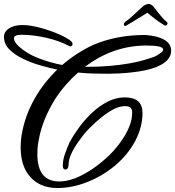

<svg xmlns="http://www.w3.org/2000/svg" viewBox="-31 -858 881 966"><path d="M258 88Q172 88 122.5 33.5Q73 -21 73 -115Q73 -126 73.5 -136Q74 -146 75 -157Q86 -252 132.5 -342Q179 -432 257 -508Q217 -516 170.5 -529.5Q124 -543 83 -563Q42 -583 15.5 -610Q-11 -637 -11 -672Q-11 -699 15 -715.5Q41 -732 82 -732Q116 -732 160.5 -721Q205 -710 248 -693Q291 -676 318 -658Q322 -655 328 -649.5Q334 -644 334 -636Q334 -629 327.5 -626Q321 -623 316 -627Q267 -653 201.5 -668Q136 -683 76 -683Q39 -683 39 -665Q39 -649 62 -626Q103 -588 163 -565Q223 -542 282 -531Q318 -562 356.5 -587Q395 -612 436 -631Q553 -682 699 -682Q761 -678 795.5 -658Q830 -638 830 -603Q830 -568 796.5 -543Q763 -518 699 -504Q669 -498 634 -494Q599 -490 567 -488.5Q535 -487 514 -487Q476 -487 438 -488Q400 -489 362 -493Q330 -465 301.5 -432.5Q273 -400 248 -362Q182 -257 164 -154Q160 -136 158.5 -118Q157 -100 157 -82Q157 55 268 55Q302 55 344 40Q424 9 505 -64Q524 -81 540.5 -99.5Q557 -118 571 -137Q634 -222 634 -291Q634 -309 625.5 -316.5Q617 -324 597 -324Q572 -324 542 -309Q485 -280 418 -212Q402 -196 389 -179.5Q376 -163 365 -147Q314 -76 314 -29Q314 -20 310 -12.5Q306 -5 298 -5Q285 -5 285 -25Q285 -54 296.5 -85.5Q308 -117 319 -142Q339 -179 368 -218.5Q397 -258 433.5 -292Q470 -326 511.5 -347Q553 -368 597 -368Q686 -368 686 -290Q686 -219 650 -150Q614 -81 548 -25Q484 28 408 58Q332 88 258 88ZM420 -522Q465 -522 516.5 -526Q568 -530 619.5 -539Q671 -548 713 -562Q724 -565 735.5 -569Q747 -573 757 -578Q765 -583 777.5 -591.5Q790 -600 790 -608Q790 -619 768.5 -624Q747 -629 707 -629Q538 -629 397 -522ZM600 -727Q592 -727 592 -737Q592 -742 600 -749Q614 -758 631 -773.5Q648 -789 663.5 -803.5Q679 -818 687 -825Q702 -838 717 -838Q723 -838 730 -834Q737 -830 741 -825Q746 -818 757.5 -803.5Q769 -789 782.5 -773Q796 -757 808 -748Q812 -745 812 -740Q812 -736 808.5 -732.5Q805 -729 801 -729Q799 -729 788.5 -735.5Q778 -742 766.5 -750Q755 -758 749 -763Q743 -768 731.5 -776.5Q720 -785 710 -794Q697 -785 682.5 -776.5Q668 -768 660 -763Q642 -751 634.5 -747Q627 -743 624 -741Q621 -739 616.5 -736.5Q612 -734 600 -727Z"/></svg>

Font: Birthstone Bounce Medium
Style: Regular
Weight: 500
Designer: Robert E. Leuschke
Foundry: Rob Leuschke
Version: Version 1.010; ttfautohint (v1.8.3)